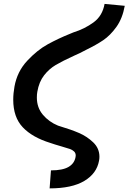

<svg xmlns="http://www.w3.org/2000/svg" viewBox="-20 -814 675 1008"><path d="M376.5 11 377.5 2.5Q377.5 -10.5 369 -18.8Q360.5 -27 346.5 -32Q332.5 -37 304 -45Q264 -56.5 244.5 -63.5Q150 -92.5 99.8 -145.5Q49.5 -198.5 49.5 -290.5Q49.5 -323.5 56 -359.5Q70 -438 122.5 -494.5Q175 -551 231.2 -581.8Q287.5 -612.5 347.5 -636.5L365.5 -644Q425 -662.5 471.5 -696.8Q518 -731 529 -793.5L635 -783.5Q623 -717 591 -672.5Q559 -628 522 -603Q485 -578 432.5 -552.5L398.5 -535L371 -522.5Q307.5 -493.5 272.5 -472.8Q237.5 -452 211.2 -418.2Q185 -384.5 176 -332.5Q173.5 -319.5 173.5 -302Q173.5 -249 205.2 -211.5Q237 -174 284.5 -154.5L297 -150.5Q352.5 -134 394.5 -116Q436.5 -98 469.2 -66.8Q502 -35.5 502 9Q502 20 500 29.5Q488 97 422.5 136Q357 175 240.5 175L247.5 80.5Q308.5 80.5 339.5 62.5Q370.5 44.5 376.5 11Z"/></svg>

Font: JuliaMono ExtraBold
Style: Italic
Weight: 800
Italic angle: -9°
Monospace: yes
Designer: cormullion
Foundry: corm
Version: Version 0.057; ttfautohint (v1.8.4)